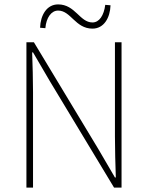

<svg xmlns="http://www.w3.org/2000/svg" viewBox="-20 -852 672 872"><path d="M400 -722C452 -722 480 -771 482 -828L458 -830C452 -782 431 -750 400 -750C342 -750 322 -832 244 -832C192 -832 164 -783 162 -726L186 -724C190 -772 213 -804 244 -804C302 -804 322 -722 400 -722ZM100 0H130V-434C130 -496 128 -552 126 -614H130L206 -484L498 0H532V-660H502V-232C502 -170 504 -110 506 -46H502L426 -176L134 -660H100V0Z"/></svg>

Font: Assistant ExtraLight
Style: Regular
Weight: 275
Designer: Hebrew By Ben Nathan, Latin by Paul Hunt
Version: Version 2.001;PS 002.001;hotconv 1.0.88;makeotf.lib2.5.64775